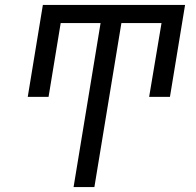

<svg xmlns="http://www.w3.org/2000/svg" viewBox="-20 -755 790 775"><path d="M277 0 386 -662H225L176 -364H92L153 -735H727L666 -364H582L632 -662H470L361 0Z"/></svg>

Font: Zed Sans Extended
Style: Italic
Weight: 400
Width: 7
Italic angle: -9°
Designer: Belleve Invis
Foundry: Belleve Invis
Version: Version 1.0.0; ttfautohint (v1.8.4)